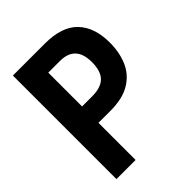

<svg xmlns="http://www.w3.org/2000/svg" viewBox="-203 -825 936 936"><g transform="rotate(-45 265.0 -357.0)"><path d="M49 0V-714H270Q386 -714 441.5 -656.5Q497 -599 497 -493Q497 -426 474 -372.5Q451 -319 399.5 -287.5Q348 -256 263 -256H181V0ZM181 -369H250Q311 -369 339.5 -397.5Q368 -426 368 -488Q368 -602 261 -602H181Z"/></g></svg>

Font: Noto Sans Mono Condensed
Style: Bold
Weight: 700
Width: 3
Designer: Monotype Design Team
Foundry: Monotype Imaging Inc.
Version: Version 2.014